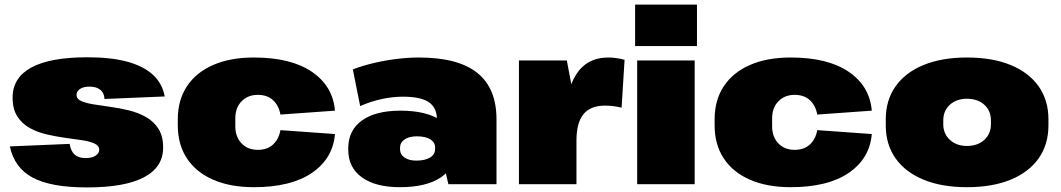

<svg xmlns="http://www.w3.org/2000/svg" viewBox="-20 -804 4630 838"><path d="M360 14Q203 14 123 -28.5Q43 -71 23 -165L284 -176Q289 -144 306 -129Q323 -114 354 -114Q381 -114 397 -124.5Q413 -135 413 -150Q413 -168 392.5 -177.5Q372 -187 338.5 -192Q305 -197 264.5 -202.5Q224 -208 183.5 -217.5Q143 -227 109.5 -245.5Q76 -264 55.5 -296Q35 -328 35 -378Q35 -465 117 -509.5Q199 -554 362 -554Q464 -554 534.5 -535Q605 -516 646.5 -478.5Q688 -441 699 -383L436 -372Q435 -398 418 -412Q401 -426 370 -426Q345 -426 329.5 -416Q314 -406 314 -390Q314 -372 334.5 -363Q355 -354 388.5 -348.5Q422 -343 462.5 -337.5Q503 -332 543.5 -322Q584 -312 617.5 -293Q651 -274 671.5 -242Q692 -210 692 -160Q692 -74 608 -30Q524 14 360 14Z M1088 13Q985 13 910.5 -19.5Q836 -52 796 -112.5Q756 -173 756 -257V-283Q756 -367 796 -427.5Q836 -488 910.5 -520.5Q985 -553 1088 -553Q1250 -553 1341.5 -490.5Q1433 -428 1442 -321L1204 -304Q1197 -343 1172 -366.5Q1147 -390 1105 -390Q1062 -390 1034.5 -362Q1007 -334 1007 -287V-253Q1007 -207 1034 -178.5Q1061 -150 1105 -150Q1147 -150 1172 -173.5Q1197 -197 1204 -236L1442 -219Q1433 -112 1341.5 -49.5Q1250 13 1088 13Z M1887 -214V-283Q1887 -334 1851.5 -358Q1816 -382 1739 -382Q1693 -382 1645 -371.5Q1597 -361 1552 -341L1520 -501Q1558 -516 1607.5 -528Q1657 -540 1709.5 -546.5Q1762 -553 1808 -553Q1979 -553 2063 -486Q2147 -419 2147 -283V0H1937ZM1725 13Q1619 13 1559.5 -30Q1500 -73 1500 -150V-157Q1500 -235 1559.5 -278Q1619 -321 1728 -321Q1841 -321 1904.5 -278.5Q1968 -236 1968 -159V-151Q1968 -73 1904.5 -30Q1841 13 1725 13ZM1797 -103Q1835 -103 1857 -116.5Q1879 -130 1879 -154V-160Q1879 -183 1858 -196Q1837 -209 1799 -209Q1766 -209 1746 -195.5Q1726 -182 1726 -159V-153Q1726 -130 1745.5 -116.5Q1765 -103 1797 -103Z M2245 -540H2454L2496 -317V0H2245ZM2446 -252Q2446 -401 2493.5 -477Q2541 -553 2635 -553Q2652 -553 2670 -550.5Q2688 -548 2706 -543L2693 -334Q2657 -343 2621 -343Q2557 -343 2526.5 -305.5Q2496 -268 2496 -190Z M3012 -540V0H2761V-540ZM3022 -784V-603H2752V-784Z M3431 13Q3328 13 3253.5 -19.5Q3179 -52 3139 -112.5Q3099 -173 3099 -257V-283Q3099 -367 3139 -427.5Q3179 -488 3253.5 -520.5Q3328 -553 3431 -553Q3593 -553 3684.5 -490.5Q3776 -428 3785 -321L3547 -304Q3540 -343 3515 -366.5Q3490 -390 3448 -390Q3405 -390 3377.5 -362Q3350 -334 3350 -287V-253Q3350 -207 3377 -178.5Q3404 -150 3448 -150Q3490 -150 3515 -173.5Q3540 -197 3547 -236L3785 -219Q3776 -112 3684.5 -49.5Q3593 13 3431 13Z M4200 13Q4091 13 4011.5 -19.5Q3932 -52 3889 -112.5Q3846 -173 3846 -257V-283Q3846 -367 3889 -427.5Q3932 -488 4011.5 -520.5Q4091 -553 4200 -553Q4311 -553 4390.5 -520.5Q4470 -488 4513 -427.5Q4556 -367 4556 -283V-257Q4556 -173 4513 -112.5Q4470 -52 4390.5 -19.5Q4311 13 4200 13ZM4200 -167Q4247 -167 4276 -193.5Q4305 -220 4305 -262V-278Q4305 -321 4276 -347Q4247 -373 4200 -373Q4155 -373 4126 -347Q4097 -321 4097 -278V-262Q4097 -220 4126 -193.5Q4155 -167 4200 -167Z"/></svg>

Font: Pathway Extreme 8pt Thin 12pt Black
Style: Regular
Weight: 900
Version: Version 1.001;gftools[0.9.26]